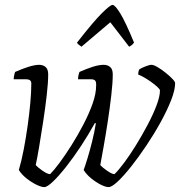

<svg xmlns="http://www.w3.org/2000/svg" viewBox="-20 -765 736 785"><path d="M161 0Q149 0 128.5 -10Q108 -20 88 -36Q68 -52 57 -70Q68 -107 77 -154Q86 -201 93 -250.5Q100 -300 104 -345Q108 -390 108 -424Q108 -441 86 -441H36Q36 -448 38 -457.5Q40 -467 42 -471Q69 -483 95.5 -491.5Q122 -500 140 -500Q156 -500 166.5 -491Q177 -482 177 -461Q177 -427 171 -375Q165 -323 156.5 -267.5Q148 -212 140 -164.5Q132 -117 126 -90Q135 -80 154.5 -66.5Q174 -53 185 -53Q200 -68 223.5 -99.5Q247 -131 272.5 -171.5Q298 -212 321 -256Q344 -300 358.5 -341Q373 -382 373 -414Q374 -430 369 -435.5Q364 -441 351 -441H299Q299 -448 301 -457.5Q303 -467 305 -471Q332 -483 358 -491.5Q384 -500 404 -500Q420 -500 430.5 -491Q441 -482 441 -461Q441 -427 435 -375Q429 -323 420.5 -267.5Q412 -212 403.5 -164.5Q395 -117 390 -90Q399 -80 418.5 -66.5Q438 -53 448 -53Q464 -68 487.5 -99.5Q511 -131 536 -171.5Q561 -212 583.5 -254.5Q606 -297 620 -334Q634 -371 634 -395Q634 -400 623 -410Q612 -420 596.5 -431Q581 -442 566.5 -450Q552 -458 545 -460Q545 -472 549 -481Q558 -487 574.5 -493.5Q591 -500 599 -500Q608 -500 623.5 -491Q639 -482 656 -468.5Q673 -455 684.5 -443Q696 -431 696 -425Q696 -397 679.5 -355Q663 -313 636.5 -265Q610 -217 578.5 -170Q547 -123 516.5 -84.5Q486 -46 461.5 -23Q437 0 424 0Q412 0 392 -10Q372 -20 352.5 -36Q333 -52 322 -70Q328 -86 337.5 -117Q347 -148 356.5 -186Q366 -224 372 -261L368 -262Q342 -215 311.5 -168.5Q281 -122 251 -84Q221 -46 197 -23Q173 0 161 0ZM313 -574Q306 -579 300.5 -583.5Q295 -588 295 -591Q363 -678 397 -711.5Q431 -745 440 -745Q450 -745 471 -711.5Q492 -678 528 -591Q526 -588 522 -583.5Q518 -579 508 -574L431 -674Z"/></svg>

Font: Texturina 72pt 72pt ExtraLight
Style: Italic
Weight: 200
Italic angle: -11°
Designer: Guillermo Torres Carreño
Foundry: Omnibus-Type
Version: Version 1.002; ttfautohint (v1.8.3)